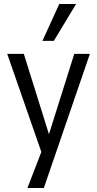

<svg xmlns="http://www.w3.org/2000/svg" viewBox="-20 -759 486 959"><path d="M117 180 198 -30V33L16 -490H99L230 -71H219L351 -490H429L199 180ZM192 -555 276 -739H360L249 -555Z"/></svg>

Font: Nunito Sans 10pt Condensed
Style: Regular
Weight: 400
Width: 3
Designer: Vernon Adams
Foundry: Vernon Adams
Version: Version 3.101;gftools[0.9.27]